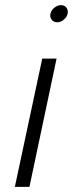

<svg xmlns="http://www.w3.org/2000/svg" viewBox="-20 -730 285 750"><path d="M38 0H95L201 -501H145ZM218 -710Q205 -710 192.5 -700Q180 -690 177 -676Q174 -663 182 -653Q190 -643 204 -643Q217 -643 229 -653Q241 -663 244 -676Q247 -690 239.5 -700Q232 -710 218 -710Z"/></svg>

Font: Advent Pro
Style: Italic
Weight: 400
Italic angle: -12°
Designer: VivaRado, Andreas Kalpakidis
Foundry: VivaRado, Andreas Kalpakidis
Version: Version 3.000